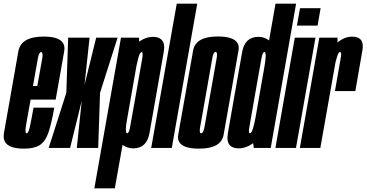

<svg xmlns="http://www.w3.org/2000/svg" viewBox="-47 -805 1995 1045"><path d="M84 4Q3 4 -19 -31.5Q-31 -51 -25.5 -81Q-10.5 -166.5 13 -299Q38.5 -444.5 52.8 -525.2Q67 -606 191.5 -606Q276 -606 297 -569Q307 -552 302.5 -526.5Q288.5 -447 263 -302.5Q259.5 -281.5 256 -263H119.5Q101 -159 94.5 -122.5Q88 -83.5 96.5 -79.5Q97 -79.5 98 -79.5Q107.5 -79.5 114.5 -110.2Q121.5 -141 135.5 -219H248.5Q233 -132 216.5 -83.5Q200 -35 169.8 -15.5Q139.5 4 84 4ZM132.5 -337H156Q176 -449 182.5 -484.5Q188 -517 179.5 -521Q178.5 -521.5 177 -521.5Q165 -521.5 158.5 -484.5Q153 -451.5 132.5 -337Z M218 0 314 -300 324 -600H440.5L413 -343L476.5 -600H593L497.5 -300L487.5 0H371L398 -257L334.5 0Z M466.5 220 611.5 -600H710V-578.5Q747.5 -604.5 785 -604.5Q817.5 -604.5 833 -588Q852.5 -567.5 844 -521Q829.5 -437 805.5 -301Q781.5 -165.5 766.8 -81.5Q752 2.5 678.5 2.5Q645.5 2.5 620 -16.5L578 220ZM642 -141Q638.5 -118.5 638 -104Q637.5 -82 644 -79.5Q644.5 -79.5 645.5 -79.5Q655 -79.5 661.2 -114.5Q667.5 -149.5 694.5 -301Q721 -450.5 727 -486Q732.5 -518 725.5 -521Q724.5 -521.5 723.5 -521.5Q715.5 -521.5 707.5 -496Q702.5 -478.5 696.5 -450.5Z M776 0 915 -785H1026.5L888 0Z M1036.5 4Q948 4 928 -33Q919 -49 923 -72Q936.5 -148 963.5 -300.5Q990.5 -453.5 1004 -530Q1017.5 -606.5 1138 -606.5Q1226 -606.5 1246.5 -569Q1255 -553 1251 -530Q1237.5 -453.5 1210.5 -300.5Q1183.5 -148 1170.2 -72Q1157 4 1036.5 4ZM1048 -79.5Q1060 -79.5 1066.2 -114.8Q1072.5 -150 1099 -300.5Q1125.5 -451 1132 -487Q1137.5 -518 1129 -522Q1128 -523 1126.5 -523Q1114.5 -523 1108.2 -487Q1102 -451 1075.5 -300.5Q1049 -150 1042.5 -114.5Q1037 -84 1045 -80Q1046.5 -79.5 1048 -79.5Z M1334 0 1331 -25.5Q1291.5 2.5 1252 2.5Q1220 2.5 1205 -13.5Q1185 -34 1193.5 -81.5Q1208.5 -165.5 1232 -301Q1256 -437 1270.8 -520.8Q1285.5 -604.5 1359 -604.5Q1392 -604.5 1417.5 -585L1452.5 -785H1564.5L1426.5 0ZM1343.5 -164 1392 -440.5Q1398 -475.5 1399 -496Q1400 -519 1393.5 -521.5Q1392.5 -521.5 1391.5 -521.5Q1382 -521.5 1375.8 -486Q1369.5 -450.5 1343 -301Q1316.5 -150.5 1310.5 -115Q1304.5 -83 1312 -79.5Q1312.5 -79.5 1313.5 -79.5Q1322 -79.5 1329.5 -105Q1336.5 -126 1343.5 -164Z M1452 0 1557.5 -600H1670L1564 0ZM1586 -760.5H1698L1681.5 -665.5H1569Z M1776 -309.5Q1801 -451 1807 -486.5Q1813 -518.5 1805.5 -521.5Q1805 -522 1804 -522Q1795.5 -522 1787.5 -496.5Q1782.5 -480.5 1779 -466L1696.5 0H1585L1691 -600H1790V-574Q1828 -605.5 1869.5 -605.5Q1901.5 -605.5 1916 -589.5Q1932.5 -571 1925.5 -531Q1913 -456.5 1887 -309.5Z"/></svg>

Font: Anybody UltraCondensed SemiBold
Style: Italic
Weight: 600
Width: 1
Italic angle: -10°
Designer: Tyler Finck
Foundry: Etcetera Type Company
Version: Version 1.010; ttfautohint (v1.8.3) -l 8 -r 50 -G 200 -x 14 